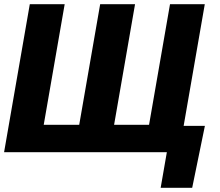

<svg xmlns="http://www.w3.org/2000/svg" viewBox="-22 -731 1058 922"><path d="M961.9 -126.5 900.9 170.9H749.5L779.3 -0.5H726.1L748 -126.5ZM121.1 -710.9H288.6L188 -131.8H358.4L459 -710.9H626.5L525.9 -131.8H693.8L794.4 -710.9H961.4L837.9 0H-2.4Z"/></svg>

Font: Roboto Black
Style: Italic
Weight: 900
Italic angle: -12°
Designer: Christian Robertson
Foundry: Google
Version: Version 3.0; 2020